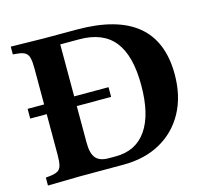

<svg xmlns="http://www.w3.org/2000/svg" viewBox="-103 -833 1039 956"><g transform="rotate(-15 416.5 -355.0)"><path d="M31 -342V-392H448V-342ZM30 3V-38L50 -40Q78 -43 92 -51Q106 -59 111 -78Q116 -97 116 -133V-577Q116 -613 111 -632.5Q106 -652 91.5 -660.5Q77 -669 50 -671L30 -673V-713L199 -710H370Q783 -710 783 -369Q783 -257 738 -174Q693 -91 611.5 -45.5Q530 0 420 0H193ZM357 -50H394Q498 -50 553 -129.5Q608 -209 608 -360Q608 -512 549.5 -586Q491 -660 369 -660H271V-153Q271 -98 291 -74Q311 -50 357 -50Z"/></g></svg>

Font: Baskervville SC
Style: Regular
Weight: 400
Designer: Alexis Faudot, Rémi Forte, Morgane Pierson, Rafael Ribas, Tanguy Vanlaeys, Rosalie Wagner, Thomas Huot-Marchand
Foundry: ANRT
Version: Version 1.100